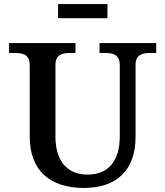

<svg xmlns="http://www.w3.org/2000/svg" viewBox="-20 -913 817 949"><path d="M395 16C559 16 650 -74 650 -237V-593C650 -633 671 -651 719 -651H752V-700H472V-651H503C551 -651 572 -633 572 -593V-239C572 -117 515 -50 413 -50C312 -50 254 -117 254 -239V-593C254 -633 275 -651 323 -651H353V-700H25V-651H58C106 -651 127 -633 127 -593V-237C127 -74 223 16 395 16ZM267 -823H511V-893H267Z"/></svg>

Font: LT Superior Serif Semibold
Style: Regular
Weight: 600
Designer: Daniel Lyons
Foundry: LyonsType
Version: Version 2.120;FEAKit 1.0